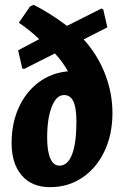

<svg xmlns="http://www.w3.org/2000/svg" viewBox="-20 -762 513 794"><path d="M445 -295Q445 -206 412 -136.5Q379 -67 320.5 -27.5Q262 12 187 12Q112 12 70 -36.5Q28 -85 28 -171Q28 -252 57.5 -317Q87 -382 140 -421.5Q193 -461 261 -467Q239 -507 207 -541L80 -477L72 -479L55 -554L142 -600Q109 -633 58 -668L104 -735L119 -742Q184 -710 257 -655L400 -727L407 -723L424 -649L326 -599Q384 -535 414.5 -456Q445 -377 445 -295ZM296 -259Q296 -316 283.5 -342.5Q271 -369 245 -369Q213 -369 194 -320.5Q175 -272 175 -193Q175 -137 188 -107Q201 -77 226 -77Q260 -77 278 -123.5Q296 -170 296 -259Z"/></svg>

Font: Alegreya ExtraBold
Style: Italic
Weight: 800
Italic angle: -7°
Designer: Juan Pablo del Peral
Foundry: Huerta Tipografica
Version: Version 2.007; ttfautohint (v1.6)